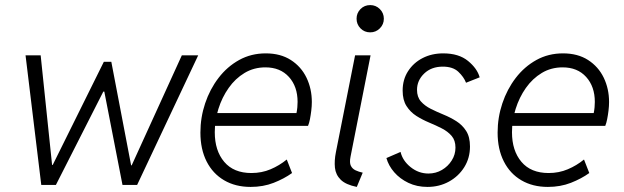

<svg xmlns="http://www.w3.org/2000/svg" viewBox="-20 -735 2478 763"><path d="M144 0 81.5 -515.1H141.6L187 -79.6H189.5L392.6 -489.3H422.4L501 -78.1H503.4L702.6 -515.1H767.6L524.9 0H466.8L394.5 -371.1H390.6L202.1 0Z M976.1 7.8Q915.5 7.8 870.6 -18.6Q825.7 -44.9 801 -93.5Q776.4 -142.1 776.4 -208Q776.4 -268.1 795.2 -324.2Q814 -380.4 848.4 -425.3Q882.8 -470.2 930.4 -496.6Q978 -522.9 1036.1 -522.9Q1094.7 -522.9 1135.7 -496.6Q1176.8 -470.2 1198 -426.3Q1219.2 -382.3 1219.2 -329.6Q1219.2 -313.5 1217 -295.4Q1214.8 -277.3 1211.7 -261.2Q1208.5 -245.1 1204.1 -234.9H820.8L830.1 -285.6H1158.2Q1160.6 -297.4 1161.6 -308.6Q1162.6 -319.8 1162.6 -330.1Q1162.6 -391.1 1128.2 -429.2Q1093.8 -467.3 1034.7 -467.3Q988.8 -467.3 951.9 -445.1Q915 -422.9 888.7 -385.5Q862.3 -348.1 847.9 -302.2Q833.5 -256.3 833.5 -209.5Q833.5 -136.2 871.1 -91.8Q908.7 -47.4 979 -47.4Q1020 -47.4 1055.2 -62.3Q1090.3 -77.1 1119.6 -101.1L1140.6 -47.4Q1109.4 -24.9 1067.6 -8.5Q1025.9 7.8 976.1 7.8Z M1397.9 7.8Q1354 -1 1334 -20.8Q1314 -40.5 1311 -68.6Q1308.1 -96.7 1314.9 -130.4L1391.1 -515.1H1452.6L1373 -112.3Q1368.2 -88.4 1374.3 -76.2Q1380.4 -64 1393.1 -58.1Q1405.8 -52.2 1421.4 -48.8ZM1451.2 -606.4Q1428.2 -606.4 1412.6 -622.3Q1397 -638.2 1397 -660.6Q1397 -683.1 1412.6 -699Q1428.2 -714.8 1451.2 -714.8Q1473.6 -714.8 1489.5 -699Q1505.4 -683.1 1505.4 -660.6Q1505.4 -638.2 1489.5 -622.3Q1473.6 -606.4 1451.2 -606.4Z M1678.7 7.8Q1636.7 7.8 1603 -8.3Q1569.3 -24.4 1546.6 -50.5Q1523.9 -76.7 1515.6 -106.9L1571.8 -131.3Q1580.1 -96.2 1611.8 -70.8Q1643.6 -45.4 1682.6 -45.4Q1711.9 -45.4 1736.1 -59.6Q1760.3 -73.7 1775.1 -97.2Q1790 -120.6 1790 -148.4Q1790 -177.2 1774.9 -194.8Q1759.8 -212.4 1736.1 -224.6Q1712.4 -236.8 1685.3 -248Q1658.2 -259.3 1634.5 -274.4Q1610.8 -289.6 1595.5 -313.5Q1580.1 -337.4 1580.1 -375Q1580.1 -418.9 1601.6 -452.1Q1623 -485.4 1659.4 -504.2Q1695.8 -522.9 1741.2 -522.9Q1803.2 -522.9 1839.8 -492.9Q1876.5 -462.9 1886.2 -427.7L1832 -406.2Q1823.2 -429.2 1801.5 -449.7Q1779.8 -470.2 1739.7 -470.2Q1694.3 -470.2 1665.8 -442.9Q1637.2 -415.5 1637.2 -377.9Q1637.2 -349.6 1652.6 -332Q1668 -314.5 1691.9 -302.5Q1715.8 -290.5 1742.7 -279.5Q1769.5 -268.6 1793.5 -253.4Q1817.4 -238.3 1832.5 -214.6Q1847.7 -190.9 1847.7 -152.8Q1847.7 -106.9 1825 -70.6Q1802.2 -34.2 1763.9 -13.2Q1725.6 7.8 1678.7 7.8Z M2157.2 7.8Q2096.7 7.8 2051.8 -18.6Q2006.8 -44.9 1982.2 -93.5Q1957.5 -142.1 1957.5 -208Q1957.5 -268.1 1976.3 -324.2Q1995.1 -380.4 2029.5 -425.3Q2064 -470.2 2111.6 -496.6Q2159.2 -522.9 2217.3 -522.9Q2275.9 -522.9 2316.9 -496.6Q2357.9 -470.2 2379.2 -426.3Q2400.4 -382.3 2400.4 -329.6Q2400.4 -313.5 2398.2 -295.4Q2396 -277.3 2392.8 -261.2Q2389.6 -245.1 2385.3 -234.9H2002L2011.2 -285.6H2339.4Q2341.8 -297.4 2342.8 -308.6Q2343.8 -319.8 2343.8 -330.1Q2343.8 -391.1 2309.3 -429.2Q2274.9 -467.3 2215.8 -467.3Q2169.9 -467.3 2133.1 -445.1Q2096.2 -422.9 2069.8 -385.5Q2043.5 -348.1 2029.1 -302.2Q2014.6 -256.3 2014.6 -209.5Q2014.6 -136.2 2052.2 -91.8Q2089.8 -47.4 2160.2 -47.4Q2201.2 -47.4 2236.3 -62.3Q2271.5 -77.1 2300.8 -101.1L2321.8 -47.4Q2290.5 -24.9 2248.8 -8.5Q2207 7.8 2157.2 7.8Z"/></svg>

Font: Reddit Sans Light
Style: Italic
Weight: 300
Italic angle: -11.25°
Designer: Stephen Hutchings
Version: Version 1.013